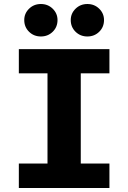

<svg xmlns="http://www.w3.org/2000/svg" viewBox="-20 -938 640 958"><path d="M74 -693H526V-572H383V-122H526V0H74V-122H217V-572H74ZM184 -756Q149 -756 125 -779.5Q101 -803 101 -838Q101 -871 125 -894.5Q149 -918 184 -918Q219 -918 243 -894.5Q267 -871 267 -838Q267 -803 243 -779.5Q219 -756 184 -756ZM416 -756Q381 -756 357 -779.5Q333 -803 333 -838Q333 -871 357 -894.5Q381 -918 416 -918Q451 -918 475 -894.5Q499 -871 499 -838Q499 -803 475 -779.5Q451 -756 416 -756Z"/></svg>

Font: Qzxlaeiskcpccdgjqmyffctclhy
Style: Regular
Weight: 700
Monospace: yes
Designer: Carrois Corporate & Edenspiekermann
Foundry: Carrois Corporate GbR & Edenspiekermann AG
Version: Version 2.001